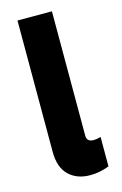

<svg xmlns="http://www.w3.org/2000/svg" viewBox="-111 -747 512 808"><g transform="rotate(-15 145.0 -343.0)"><path d="M51 -125V-697H201V-155Q201 -128 231 -128Q243.5 -128 262 -133V-5Q220.5 11 179 11Q121.5 11 86.2 -23Q51 -57 51 -125Z"/></g></svg>

Font: HK Grotesk Black
Style: Regular
Weight: 900
Designer: Alfredo Marco Pradil
Foundry: Hanken Design Co.
Version: Version 3.001